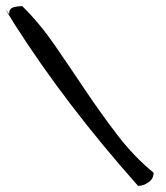

<svg xmlns="http://www.w3.org/2000/svg" viewBox="-20 -606 542 628"><path d="M431.6 2Q195.3 -263.7 27.3 -527.3Q0 -571.3 0 -573.2Q0 -574.2 9.8 -559.6Q9.8 -578.1 23.9 -582Q38.1 -585.9 52.7 -585.9Q109.4 -530.3 159.2 -458Q209 -385.7 259.3 -310.5Q309.6 -235.4 363.8 -164.6Q418 -93.8 482.4 -41Q482.4 -21.5 465.8 -9.8Q449.2 2 431.6 2Z"/></svg>

Font: Architects Daughter
Style: Regular
Weight: 400
Designer: Kimberly Geswein
Foundry: Kimberly Geswein
Version: Version 1.002 2010